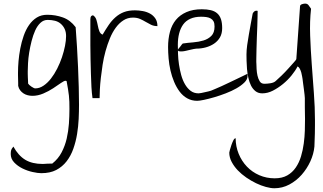

<svg xmlns="http://www.w3.org/2000/svg" viewBox="-20 -553 1778 1057"><path d="M39.1 294.9Q39.1 281.2 41.5 273.4Q43.9 265.6 53.7 253.9Q81.1 303.7 119.1 326.7Q157.2 349.6 214.8 349.6Q216.8 349.6 224.6 349.1Q232.4 348.6 241.2 348.1Q250 347.7 257.3 347.7Q264.6 347.7 267.6 347.7Q300.8 321.3 319.3 285.6Q337.9 250 347.2 210Q356.4 169.9 359.4 127.9Q362.3 85.9 362.3 46.9Q362.3 25.4 361.8 7.8Q361.3 -9.8 359.4 -26.4Q357.4 -43 354.5 -62Q351.6 -81.1 346.7 -106.4Q346.7 -106.4 344.7 -107.4Q342.8 -108.4 340.8 -108.4Q333 -108.4 314.9 -95.7Q296.9 -83 272.5 -66.9Q248 -50.8 218.3 -38.1Q188.5 -25.4 158.2 -25.4Q145.5 -25.4 132.3 -28.8Q119.1 -32.2 108.9 -39.1Q98.6 -45.9 90.8 -56.2Q83 -66.4 80.1 -80.1Q80.1 -84 80.1 -94.2Q80.1 -104.5 79.6 -116.2Q79.1 -127.9 79.1 -138.7V-153.3Q79.1 -182.6 82 -216.8Q85 -251 91.8 -286.6Q98.6 -322.3 110.4 -356Q122.1 -389.6 140.1 -415.5Q158.2 -441.4 182.6 -456.5Q207 -471.7 240.2 -471.7Q285.2 -471.7 326.2 -457Q367.2 -442.4 396.5 -403.3Q400.4 -352.5 403.8 -295.9Q407.2 -239.3 409.7 -182.6Q412.1 -126 413.6 -72.8Q415 -19.5 415 23.4Q415 59.6 413.1 101.6Q411.1 143.6 404.3 185.1Q397.5 226.6 383.8 265.6Q370.1 304.7 346.7 335Q323.2 365.2 289.6 382.8Q255.9 400.4 207 400.4Q188.5 400.4 159.7 394Q130.9 387.7 104 374.5Q77.1 361.3 58.1 341.3Q39.1 321.3 39.1 294.9ZM134.8 -92.8Q136.7 -89.8 141.6 -85Q146.5 -80.1 152.8 -76.2Q159.2 -72.3 164.6 -69.3Q169.9 -66.4 173.8 -66.4Q197.3 -66.4 219.2 -81.1Q241.2 -95.7 260.3 -120.1Q279.3 -144.5 294.9 -175.3Q310.5 -206.1 321.3 -238.3Q332 -270.5 337.9 -300.3Q343.8 -330.1 343.8 -354.5Q343.8 -376 336.4 -392.6Q329.1 -409.2 315.4 -421.4Q301.8 -433.6 283.2 -438.5Q264.6 -443.4 242.2 -443.4Q219.7 -443.4 202.6 -427.2Q185.5 -411.1 173.8 -385.3Q162.1 -359.4 153.8 -326.7Q145.5 -293.9 140.6 -263.2Q135.7 -232.4 134.3 -205.1Q132.8 -177.7 132.8 -161.1Q132.8 -156.2 132.8 -147Q132.8 -137.7 133.3 -127.4Q133.8 -117.2 134.3 -107.4Q134.8 -97.7 134.8 -92.8Z M477.5 -303.7V-446.3Q477.5 -452.1 478.5 -456.5Q479.5 -460.9 482.4 -464.4Q485.4 -467.8 492.2 -468.8Q505.9 -460 510.7 -443.8Q515.6 -427.7 518.6 -411.6Q521.5 -395.5 526.9 -381.3Q532.2 -367.2 544.9 -362.3Q561.5 -390.6 578.1 -415Q594.7 -439.5 615.7 -458Q636.7 -476.6 662.1 -486.3Q687.5 -496.1 722.7 -496.1Q743.2 -496.1 765.1 -492.2Q787.1 -488.3 805.2 -478.5Q823.2 -468.8 835 -451.7Q846.7 -434.6 846.7 -409.2Q827.1 -409.2 812 -416.5Q796.9 -423.8 782.2 -432.6Q767.6 -441.4 751 -448.7Q734.4 -456.1 711.9 -456.1Q682.6 -456.1 659.2 -440.9Q635.7 -425.8 617.2 -400.4Q598.6 -375 585 -341.8Q571.3 -308.6 561 -271.5Q550.8 -234.4 544.9 -196.8Q539.1 -159.2 535.2 -124.5Q531.2 -89.8 529.8 -60.5Q528.3 -31.2 528.3 -12.7H489.3Q485.4 -39.1 483.4 -73.7Q481.4 -108.4 480.5 -147Q479.5 -185.5 478.5 -225.6Q477.5 -265.6 477.5 -303.7Z M905.3 -293.9Q905.3 -338.9 915.5 -377.4Q925.8 -416 948.2 -443.4Q970.7 -470.7 1006.3 -486.3Q1042 -502 1090.8 -502Q1119.1 -502 1140.1 -497.1Q1161.1 -492.2 1175.3 -480Q1189.5 -467.8 1196.3 -447.8Q1203.1 -427.7 1203.1 -398.4Q1203.1 -368.2 1190.9 -347.2Q1178.7 -326.2 1158.2 -312.5Q1137.7 -298.8 1112.3 -292Q1086.9 -285.2 1060.5 -285.2Q1055.7 -285.2 1046.9 -283.2Q1038.1 -281.2 1026.9 -278.8Q1015.6 -276.4 1003.9 -273.4Q992.2 -270.5 981.9 -270Q971.7 -269.5 965.3 -271Q959 -272.5 959 -279.3Q959 -280.3 963.4 -285.6Q967.8 -291 972.7 -296.9Q977.5 -302.7 981.4 -308.6L986.3 -313.5Q1012.7 -317.4 1043.5 -319.8Q1074.2 -322.3 1100.1 -330.1Q1126 -337.9 1143.6 -355.5Q1161.1 -373 1161.1 -407.2Q1161.1 -424.8 1155.8 -435.1Q1150.4 -445.3 1140.1 -451.2Q1129.9 -457 1116.2 -459Q1102.5 -460.9 1086.9 -460.9Q1052.7 -460.9 1027.8 -449.7Q1002.9 -438.5 988.3 -418Q973.6 -397.5 966.3 -369.1Q959 -340.8 959 -306.6Q959 -285.2 960 -256.3Q960.9 -227.5 965.3 -198.2Q969.7 -168.9 977.5 -140.1Q985.4 -111.3 998.5 -88.9Q1011.7 -66.4 1029.8 -52.7Q1047.9 -39.1 1073.2 -39.1Q1078.1 -39.1 1087.9 -41Q1097.7 -43 1107.9 -45.4Q1118.2 -47.9 1127.4 -49.8Q1136.7 -51.8 1141.6 -53.7Q1149.4 -56.6 1165 -63.5Q1180.7 -70.3 1200.7 -79.1Q1220.7 -87.9 1242.2 -98.6Q1263.7 -109.4 1283.2 -118.2Q1302.7 -127 1318.8 -135.3Q1335 -143.6 1341.8 -146.5Q1342.8 -145.5 1342.8 -140.6Q1342.8 -135.7 1342.8 -133.8Q1342.8 -116.2 1325.7 -99.1Q1308.6 -82 1282.2 -66.9Q1255.9 -51.8 1222.7 -39.1Q1189.5 -26.4 1159.2 -17.6Q1128.9 -8.8 1103.5 -3.4Q1078.1 2 1065.4 2Q1035.2 2 1010.7 -11.7Q986.3 -25.4 968.8 -48.8Q951.2 -72.3 938.5 -102.5Q925.8 -132.8 918.5 -165Q911.1 -197.3 908.2 -231Q905.3 -264.6 905.3 -293.9Z M1242.2 287.1Q1242.2 285.2 1245.6 272.5Q1249 259.8 1253.9 245.6Q1258.8 231.4 1264.6 219.7Q1270.5 208 1277.3 208Q1277.3 252.9 1293.9 293.5Q1310.5 334 1339.4 364.3Q1368.2 394.5 1407.7 411.6Q1447.3 428.7 1492.2 428.7Q1533.2 428.7 1561.5 412.6Q1589.8 396.5 1608.4 369.1Q1627 341.8 1637.2 307.6Q1647.5 273.4 1652.3 236.8Q1657.2 200.2 1658.2 165.5Q1659.2 130.9 1659.2 101.6Q1659.2 91.8 1658.7 72.8Q1658.2 53.7 1658.2 35.2Q1658.2 16.6 1658.2 2.4Q1658.2 -11.7 1658.2 -12.7Q1658.2 -16.6 1656.7 -31.2Q1655.3 -45.9 1652.8 -63Q1650.4 -80.1 1648.4 -95.7Q1646.5 -111.3 1645.5 -119.1Q1644.5 -123 1643.1 -132.8Q1641.6 -142.6 1638.7 -153.3Q1635.7 -164.1 1630.9 -173.8Q1626 -183.6 1618.2 -187.5Q1606.4 -164.1 1585.4 -138.2Q1564.5 -112.3 1537.6 -90.3Q1510.7 -68.4 1481.9 -53.7Q1453.1 -39.1 1423.8 -39.1Q1401.4 -39.1 1386.2 -51.3Q1371.1 -63.5 1361.8 -82Q1352.5 -100.6 1347.2 -125Q1341.8 -149.4 1339.8 -173.3Q1337.9 -197.3 1337.4 -218.3Q1336.9 -239.3 1336.9 -252.9Q1336.9 -276.4 1340.8 -304.7Q1344.7 -333 1350.1 -363.3Q1355.5 -393.6 1360.8 -423.3Q1366.2 -453.1 1371.1 -478.5Q1378.9 -494.1 1391.6 -494.1Q1392.6 -494.1 1395 -493.7Q1397.5 -493.2 1398.4 -493.2Q1398.4 -484.4 1397.9 -461.4Q1397.5 -438.5 1396.5 -409.2Q1395.5 -379.9 1394 -346.2Q1392.6 -312.5 1392.1 -283.2Q1391.6 -253.9 1391.1 -231.4Q1390.6 -209 1391.6 -200.2Q1391.6 -190.4 1392.6 -172.4Q1393.6 -154.3 1397.5 -136.7Q1401.4 -119.1 1409.7 -105.5Q1418 -91.8 1435.5 -91.8Q1450.2 -91.8 1468.8 -94.7Q1487.3 -97.7 1497.1 -106.4Q1510.7 -118.2 1530.3 -137.2Q1549.8 -156.2 1567.4 -175.8Q1585 -195.3 1598.1 -210Q1611.3 -224.6 1611.3 -227.5L1631.8 -518.6Q1631.8 -522.5 1634.8 -525.4Q1637.7 -528.3 1642.1 -529.8Q1646.5 -531.2 1650.9 -532.2Q1655.3 -533.2 1659.2 -533.2Q1671.9 -533.2 1678.2 -524.9Q1684.6 -516.6 1692.4 -504.9Q1684.6 -435.5 1687.5 -356.9Q1690.4 -278.3 1696.3 -198.7Q1702.1 -119.1 1708 -40.5Q1713.9 38.1 1713.9 107.4Q1713.9 115.2 1713.9 136.2Q1713.9 157.2 1713.4 180.7Q1712.9 204.1 1711.9 225.1Q1710.9 246.1 1710.9 253.9Q1707 294.9 1688.5 335.4Q1669.9 376 1640.6 409.2Q1611.3 442.4 1572.8 462.9Q1534.2 483.4 1490.2 483.4Q1470.7 483.4 1443.8 476.1Q1417 468.8 1389.6 455.6Q1362.3 442.4 1335.9 424.3Q1309.6 406.2 1289.1 384.8Q1268.6 363.3 1255.4 338.4Q1242.2 313.5 1242.2 287.1Z"/></svg>

Font: The Girl Next Door
Style: Regular
Weight: 400
Designer: Kimberly Geswein
Foundry: Kimberly Geswein
Version: Version 1.002 2010